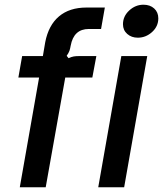

<svg xmlns="http://www.w3.org/2000/svg" viewBox="-20 -795 692 815"><path d="M64 0 146 -466H58L74 -557H162L172 -616Q186 -688 230.5 -725.5Q275 -763 347 -763H425L409 -672H357Q293 -672 280 -601Q278 -589 275 -580Q272 -571 263 -558L271 -548Q284 -554 293.5 -555.5Q303 -557 317 -557H389L372 -466H257L174 0ZM507 0H397L495 -557H605ZM502 -692Q502 -726 528.5 -750.5Q555 -775 589 -775Q617 -775 634.5 -759Q652 -743 652 -717Q652 -683 625.5 -659Q599 -635 565 -635Q538 -635 520 -651Q502 -667 502 -692Z"/></svg>

Font: Open Sauce Sans Medium Italic
Style: Regular
Weight: 500
Italic angle: -10°
Designer: Alfredo Marco Pradil
Foundry: Creative Sauce Fz LLC
Version: Version 1.477